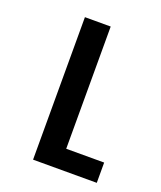

<svg xmlns="http://www.w3.org/2000/svg" viewBox="-100 -558 521 623"><g transform="rotate(20 160.5 -246.0)"><path d="M87 0V-492H176V-70H307V0Z"/></g></svg>

Font: Noto Sans Living
Style: Regular
Weight: 400
Designer: Monotype Design Team
Foundry: Monotype Imaging Inc.
Version: Version 2.013; ttfautohint (v1.8.4.7-5d5b)